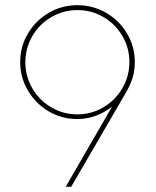

<svg xmlns="http://www.w3.org/2000/svg" viewBox="-20 -722 601 742"><path d="M413 -310Q352 -262 278 -262Q219 -262 168.5 -291.5Q118 -321 88 -372Q58 -423 58 -482Q58 -542 88 -592.5Q118 -643 168.5 -672.5Q219 -702 279 -702Q339 -702 390 -672.5Q441 -643 471 -592.5Q501 -542 501 -483Q501 -448 492 -420Q483 -392 466 -363L255 0H234ZM480 -482Q480 -537 453 -583Q426 -629 380 -656Q334 -683 279 -683Q225 -683 178.5 -656Q132 -629 105 -582.5Q78 -536 78 -481Q78 -427 105 -380.5Q132 -334 178.5 -307Q225 -280 279 -280Q333 -280 379 -307Q425 -334 452.5 -380.5Q480 -427 480 -482Z"/></svg>

Font: Hanken Grotesk Thin
Style: Regular
Weight: 100
Designer: Alfredo Marco Pradil
Foundry: Hanken Design Co.
Version: Version 3.014